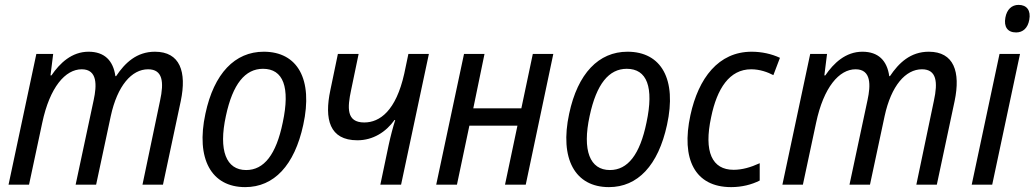

<svg xmlns="http://www.w3.org/2000/svg" viewBox="-20 -757 4241 787"><path d="M15 0H99L153 -253C184 -400 248 -473 315 -473C380 -473 377 -407 364 -347L290 0H374L434 -281C461 -406 520 -473 587 -473C647 -473 653 -421 636 -344L564 0H648L721 -343C746 -463 718 -545 615 -545C540 -545 492 -499 456 -445H453C444 -509 408 -545 343 -545C274 -545 225 -498 191 -448H187L198 -536H129Z M985 10C1103 10 1187 -79 1223 -245C1264 -432 1200 -545 1061 -545C943 -545 857 -456 822 -291C782 -106 846 10 985 10ZM989 -60C907 -60 875 -140 906 -282C934 -413 985 -475 1058 -475C1141 -475 1170 -400 1139 -255C1112 -123 1062 -60 989 -60Z M1539 0H1624L1738 -536H1654L1637 -455C1603 -303 1537 -255 1473 -255C1399 -255 1404 -316 1419 -387L1450 -536H1365L1334 -387C1309 -269 1330 -182 1445 -182C1509 -182 1562 -216 1597 -265H1600C1591 -237 1581 -199 1573 -162Z M1768 0H1853L1904 -242H2101L2050 0H2135L2248 -536H2164L2117 -313H1920L1966 -536H1882Z M2476 10C2594 10 2678 -79 2714 -245C2755 -432 2691 -545 2552 -545C2434 -545 2348 -456 2313 -291C2273 -106 2337 10 2476 10ZM2480 -60C2398 -60 2366 -140 2397 -282C2425 -413 2476 -475 2549 -475C2632 -475 2661 -400 2630 -255C2603 -123 2553 -60 2480 -60Z M2977 10C3020 10 3061 0 3094 -17V-88C3057 -71 3022 -61 2987 -61C2899 -61 2864 -134 2895 -277C2919 -394 2970 -473 3059 -473C3095 -473 3127 -461 3150 -449L3177 -520C3143 -536 3102 -545 3061 -545C2925 -545 2843 -437 2810 -285C2771 -105 2828 10 2977 10Z M3187 0H3271L3325 -253C3356 -400 3420 -473 3487 -473C3552 -473 3549 -407 3536 -347L3462 0H3546L3606 -281C3633 -406 3692 -473 3759 -473C3819 -473 3825 -421 3808 -344L3736 0H3820L3893 -343C3918 -463 3890 -545 3787 -545C3712 -545 3664 -499 3628 -445H3625C3616 -509 3580 -545 3515 -545C3446 -545 3397 -498 3363 -448H3359L3370 -536H3301Z M4145 -624C4173 -624 4193 -642 4199 -676C4206 -714 4189 -737 4155 -737C4127 -737 4107 -718 4101 -685C4094 -647 4110 -624 4145 -624ZM3963 0H4047L4161 -536H4077Z"/></svg>

Font: Noto Sans SemiCondensed
Style: Italic
Weight: 400
Width: 4
Italic angle: -12°
Designer: Monotype Design Team
Foundry: Monotype Imaging Inc.
Version: Version 2.013